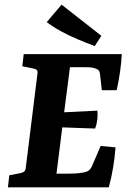

<svg xmlns="http://www.w3.org/2000/svg" viewBox="-20 -806 561 826"><path d="M418 -418 411 -481Q410 -494 406.5 -500.5Q403 -507 391 -511Q379 -516 363.5 -516.5Q348 -517 334 -517H281L256 -323L399 -330Q401 -311 398.5 -290.5Q396 -270 389 -253L248 -258L223 -59H278Q300 -59 319 -61Q338 -63 351 -67Q362 -71 368 -78.5Q374 -86 379 -99L413 -178L477 -172Q474 -131 467 -87.5Q460 -44 448 0H14L20 -52L67 -61Q78 -63 84 -68Q90 -73 91 -85L141 -488Q143 -501 137.5 -505.5Q132 -510 120 -512L76 -521L82 -573H504Q502 -537 496.5 -497.5Q491 -458 482 -418ZM416 -652 388 -608Q352 -621 314 -637Q276 -653 241.5 -672Q207 -691 181 -711L245 -786Z"/></svg>

Font: Yrsa
Style: Italic
Weight: 400
Italic angle: -7.10001°
Designer: Anna Giedrys (Yrsa+Rasa design), David Brezina (Yrsa art-direction, Rasa art-direction, design)
Foundry: Rosetta Type Foundry
Version: Version 2.004